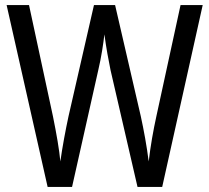

<svg xmlns="http://www.w3.org/2000/svg" viewBox="-20 -734 822 754"><path d="M776 -714H689L594 -277C582 -222 571 -161 564 -100C556 -162 545 -222 533 -277L432 -714H349L249 -277C237 -221 225 -157 217 -100C213 -145 202 -208 188 -277L94 -714H6L167 0H263L366 -459C378 -509 386 -564 390 -599C397 -546 407 -493 414 -459L520 0H617Z"/></svg>

Font: Noto Sans Lao Looped Condensed
Style: Regular
Weight: 400
Width: 3
Designer: Mark Frömberg, Ben Mitchell
Foundry: The Fontpad Ltd
Version: Version 1.003